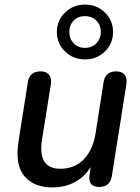

<svg xmlns="http://www.w3.org/2000/svg" viewBox="-20 -805 609 834"><path d="M206 9Q127 9 85.5 -40.5Q44 -90 61 -195L101 -448Q108 -495 157 -495Q181 -495 193 -480.5Q205 -466 201 -439L162 -195Q144 -72 242 -72Q305 -72 344.5 -113.5Q384 -155 395 -225L430 -448Q437 -495 485 -495Q510 -495 521.5 -480Q533 -465 529 -439L466 -41Q459 7 411 7Q361 7 369 -46L374 -79Q317 9 206 9ZM349 -547Q298 -547 262.5 -581.5Q227 -616 227 -666Q227 -716 262.5 -750.5Q298 -785 349 -785Q401 -785 436 -750.5Q471 -716 471 -666Q471 -616 436 -581.5Q401 -547 349 -547ZM349 -597Q379 -597 398.5 -617Q418 -637 418 -666Q418 -696 398.5 -715.5Q379 -735 349 -735Q319 -735 300 -715.5Q281 -696 281 -666Q281 -637 300 -617Q319 -597 349 -597Z"/></svg>

Font: Nunito SemiBold
Style: Italic
Weight: 600
Italic angle: -9°
Designer: Vernon Adams
Foundry: Vernon Adams
Version: Version 3.601; ttfautohint (v1.8.2.53-6de2)